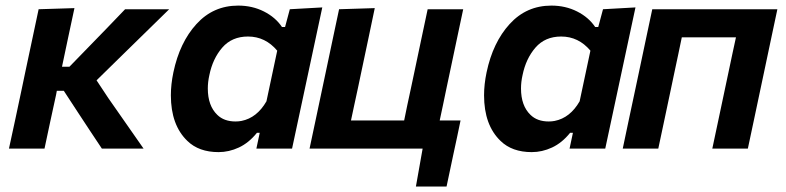

<svg xmlns="http://www.w3.org/2000/svg" viewBox="-20 -531 2810 686"><path d="M12 0Q23 -52.5 34.5 -104Q45 -154.5 58.5 -217L70 -272Q84.5 -340 95.5 -392Q106.5 -444 118 -498L246 -502Q234.5 -448.5 223.5 -396.8Q212.5 -345 201.5 -292.5H228L298 -364.5Q330.5 -398 362.8 -431.2Q395 -464.5 427 -498H584.5L493.5 -409Q448 -364.5 402 -319.5L325 -244L367 -180.5Q398.5 -135.5 430.2 -90Q462 -44.5 493 0H344Q323 -31.5 302 -63.2Q281 -95 260 -127L208 -206.5H183L180.5 -193Q169 -140.5 159.2 -95Q149.5 -49.5 139 0Z M761 12.5Q690.5 12.5 649.5 -27.5Q590.5 -84 590.5 -190.5Q590.5 -229.5 599.5 -272.5Q622 -379.5 682 -445.2Q742 -511 831 -511Q881.5 -511 923 -490Q964.5 -469 987.5 -434.5H998.5L1015.5 -498L1131.5 -504.5L1023.5 0H896L908 -56.5H898Q869 -20.5 833.5 -4Q798 12.5 761 12.5ZM821.5 -97Q833 -97 843 -99Q898 -110 932 -169L970.5 -350Q928 -400.5 866 -400.5Q808.5 -400.5 774.2 -361Q740 -321.5 728 -262.5Q722.5 -238 722.5 -215Q722.5 -153 756.5 -120.5Q780.5 -97 821.5 -97Z M1466 135.5 1490 0H1086Q1097.5 -54 1108.2 -104.5Q1119 -155 1132 -217L1142.5 -266.5Q1158 -339 1169 -392Q1180 -444.5 1191.5 -498L1319 -502Q1307.5 -447 1296.2 -393.2Q1285 -339.5 1269.5 -267L1259 -217Q1251.5 -182.5 1245.5 -154.5Q1239.5 -126.5 1234 -100.5H1424Q1429 -126 1435 -154.2Q1441 -182.5 1448.5 -217L1459 -266.5Q1474.5 -339 1485.5 -392Q1496.5 -444.5 1508 -498H1635Q1623.5 -444.5 1612.5 -392Q1601.5 -339 1586 -266.5L1575.5 -217Q1568 -182.5 1562.5 -154.5Q1556.5 -126 1551 -100.5H1625.5Q1619.5 -71.5 1612.8 -39.8Q1606 -8 1599.5 22Q1593.5 50.5 1587.5 78.8Q1581.5 107 1575.5 135.5Z M1880 12.5Q1809.5 12.5 1768.5 -27.5Q1709.5 -84 1709.5 -190.5Q1709.5 -229.5 1718.5 -272.5Q1741 -379.5 1801 -445.2Q1861 -511 1950 -511Q2000.5 -511 2042 -490Q2083.5 -469 2106.5 -434.5H2117.5L2134.5 -498L2250.5 -504.5L2142.5 0H2015L2027 -56.5H2017Q1988 -20.5 1952.5 -4Q1917 12.5 1880 12.5ZM1940.5 -97Q1952 -97 1962 -99Q2017 -110 2051 -169L2089.5 -350Q2047 -400.5 1985 -400.5Q1927.5 -400.5 1893.2 -361Q1859 -321.5 1847 -262.5Q1841.5 -238 1841.5 -215Q1841.5 -153 1875.5 -120.5Q1899.5 -97 1940.5 -97Z M2205 0Q2215 -48 2227 -104.5Q2238 -155 2251 -217L2261.5 -266.5Q2277 -339 2288 -392Q2299 -444.5 2310.5 -498H2757.5Q2746 -444.5 2735 -392Q2724 -339 2708.5 -266.5L2698 -217Q2685 -155 2674.2 -104.5Q2663.5 -54 2652 0H2525Q2536.5 -54 2547.2 -104.5Q2558 -155 2571 -217L2581.5 -266.5Q2590 -306 2596.5 -337.5Q2603 -369 2609.5 -397.5H2416Q2410 -369 2403.5 -337.5Q2397 -306 2388.5 -267L2378 -217Q2365 -155 2354.2 -104.5Q2343.5 -54 2332 0Z"/></svg>

Font: Heraclito SemiBold
Style: Italic
Weight: 600
Italic angle: -12°
Designer: Kostas Bartsokas (font) & Cristiano Sobral (main changes)
Foundry: Kostas Bartsokas (font) & Cristiano Sobral (main changes)
Version: Version 1.00;July 8, 2020;FontCreator 13.0.0.2655 64-bit